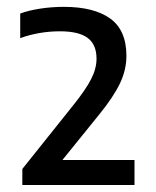

<svg xmlns="http://www.w3.org/2000/svg" viewBox="-20 -834 444 546"><path d="M43.5 -308V-353.5L188.5 -535Q223.5 -578.5 239 -608.8Q254.5 -639 254.5 -667Q254.5 -707.5 229.2 -726.2Q204 -745 150.5 -745Q120 -745 90.8 -739.8Q61.5 -734.5 37.5 -725.5V-795.5Q61.5 -804.5 94.5 -809.5Q127.5 -814.5 161.5 -814.5Q247.5 -814.5 293.5 -781.2Q339.5 -748 339.5 -675Q339.5 -635.5 321.2 -597Q303 -558.5 261 -507L157.5 -379H362.5V-308Z"/></svg>

Font: Encode Sans Md
Style: Regular
Weight: 500
Designer: Multiple Designers
Foundry: Impallari Type
Version: Version 3.002; ttfautohint (v1.8.3) -l 8 -r 50 -G 200 -x 14 